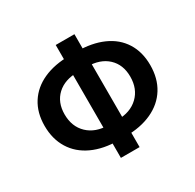

<svg xmlns="http://www.w3.org/2000/svg" viewBox="-168 -953 1186 1165"><g transform="rotate(-30 425.0 -370.5)"><path d="M55 -374Q55 -466 97 -532Q139 -598 216.5 -633Q294 -668 400 -668H449Q555 -668 633 -633.5Q711 -599 753 -532.5Q795 -466 795 -374Q795 -281 753 -213.5Q711 -146 633 -110Q555 -74 449 -74H400Q295 -74 217 -110Q139 -146 97 -214Q55 -282 55 -374ZM655 -374Q655 -458 602 -507.5Q549 -557 457 -557H393Q301 -557 248 -507.5Q195 -458 195 -374Q195 -288 249 -236.5Q303 -185 393 -185H457Q547 -185 601 -236.5Q655 -288 655 -374ZM359 -766H490V25H359Z"/></g></svg>

Font: Merged Yaku Han JP
Style: Bold
Weight: 700
Designer: Ryoko NISHIZUKA 西塚涼子 (kana, bopomofo & ideographs); Paul D. Hunt (Latin, Greek & Cyrillic); Sandoll Communications 산돌커뮤니
Foundry: Adobe
Version: Version 2.004